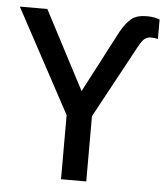

<svg xmlns="http://www.w3.org/2000/svg" viewBox="-52 -767 712 814"><g transform="rotate(5 304.0 -360.0)"><path d="M345.2 0V-277.8L511.2 -584C522.5 -605 531.7 -618.2 539.6 -623.5C546.9 -628.9 555.2 -631.8 564 -631.8C574.2 -631.8 586.9 -630.4 595.2 -627.9V-710.9C580.6 -717.3 562 -720.2 540 -720.2C512.2 -720.2 490.7 -714.4 475.6 -702.1C460.4 -689.9 445.8 -671.4 431.2 -646L292 -379.9L117.2 -713.9H0L237.8 -272.9V0Z"/></g></svg>

Font: Noto Reveo Sans
Style: Regular
Weight: 500
Designer: Monotype Design Team
Foundry: Monotype Imaging Inc.
Version: Version 2.007